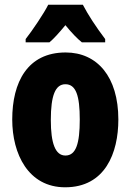

<svg xmlns="http://www.w3.org/2000/svg" viewBox="-20 -786 556 816"><path d="M332 -766H185C168 -731 116 -654 89 -620V-606H190C207 -620 230 -645 258 -679C285 -646 308 -622 328 -606H427V-620C387 -673 355 -722 332 -766ZM483 -278C483 -460 393 -563 259 -563C97 -563 32 -437 32 -278C32 -132 100 10 257 10C427 10 483 -136 483 -278ZM196 -276C196 -380 215 -428 258 -428C303 -428 319 -379 319 -278C319 -176 303 -125 258 -125C215 -125 196 -177 196 -276Z"/></svg>

Font: Noto Sans Gujarati ExtraCondensed Black
Style: Regular
Weight: 900
Width: 2
Designer: Jelle Bosma - Monotype Design Team, Universal Thirst
Foundry: Monotype Imaging Inc.
Version: Version 2.106